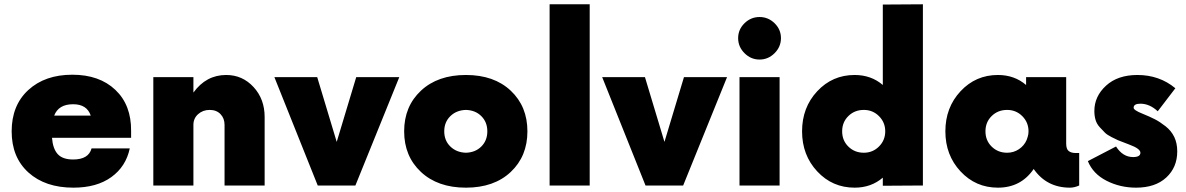

<svg xmlns="http://www.w3.org/2000/svg" viewBox="-20 -856 5471 886"><path d="M313.8 -511.2Q438.8 -511.2 512.5 -441.2Q586.2 -371.2 585 -251.2V-220H220Q223.8 -170 246.2 -145Q268.8 -120 317.5 -120Q388.8 -120 402.5 -171.2H578.8Q561.2 -87.5 493.8 -38.8Q426.2 10 318.8 10Q188.8 10 111.2 -60Q33.8 -130 33.8 -250Q33.8 -370 110.6 -440.6Q187.5 -511.2 313.8 -511.2ZM317.5 -375Q250 -375 230 -322.5H398.8Q381.2 -375 317.5 -375Z M1023.8 -510Q1098.8 -510 1150 -454.4Q1201.2 -398.8 1201.2 -316.2V0H1016.2V-280Q1016.2 -310 997.5 -329.4Q978.8 -348.8 947.5 -348.8Q916.2 -348.8 894.4 -329.4Q872.5 -310 872.5 -280V0H687.5V-500H872.5V-428.8Q931.2 -510 1023.8 -510Z M1623.8 -500H1822.5L1620 0H1446.2L1246.2 -500H1443.8L1533.8 -201.2Z M2336.9 -62.5Q2260 10 2130 10Q2000 10 1922.5 -62.5Q1845 -135 1845 -250Q1845 -365 1922.5 -437.5Q2000 -510 2130 -510Q2260 -510 2336.9 -437.5Q2413.8 -365 2413.8 -250Q2413.8 -135 2336.9 -62.5ZM2130 -151.2Q2173.8 -152.5 2201.2 -180Q2228.8 -207.5 2228.8 -250Q2228.8 -292.5 2201.2 -320Q2173.8 -347.5 2130 -348.8Q2086.2 -347.5 2058.1 -320Q2030 -292.5 2030 -250Q2030 -207.5 2058.1 -180Q2086.2 -152.5 2130 -151.2Z M2516.2 0V-836.2H2701.2V0Z M3136.2 -500H3335L3132.5 0H2958.8L2758.8 -500H2956.2L3046.2 -201.2Z M3554.4 -610.6Q3525 -581.2 3485 -581.2Q3445 -581.2 3415.6 -610.6Q3386.2 -640 3386.2 -680Q3386.2 -720 3415.6 -748.8Q3445 -777.5 3485 -777.5Q3525 -777.5 3554.4 -748.8Q3583.8 -720 3583.8 -680Q3583.8 -640 3554.4 -610.6ZM3392.5 0V-500H3577.5V0Z M4053.8 -835 4238.8 -836.2V0L4053.8 1.2V-36.2Q4000 10 3923.8 10Q3821.2 10 3751.2 -65Q3681.2 -140 3681.2 -250Q3681.2 -360 3751.2 -435Q3821.2 -510 3923.8 -510Q4000 -510 4053.8 -463.8ZM3966.2 -151.2Q4007.5 -151.2 4036.2 -180Q4065 -208.8 4065 -250Q4065 -291.2 4036.2 -320Q4007.5 -348.8 3966.2 -348.8Q3923.8 -348.8 3895 -320.6Q3866.2 -292.5 3866.2 -250Q3866.2 -207.5 3895 -179.4Q3923.8 -151.2 3966.2 -151.2Z M4942.5 -150H4960V0Q4937.5 10 4917.5 10Q4810 10 4750 -76.2Q4691.2 10 4585 10Q4482.5 10 4412.5 -65Q4342.5 -140 4342.5 -250Q4342.5 -360 4412.5 -435Q4482.5 -510 4585 -510Q4661.2 -510 4715 -463.8V-500H4900V-193.8Q4900 -167.5 4911.9 -158.8Q4923.8 -150 4942.5 -150ZM4627.5 -151.2Q4657.5 -151.2 4681.9 -167.5Q4706.2 -183.8 4717.5 -210L4722.5 -225Q4726.2 -236.2 4726.2 -250Q4726.2 -291.2 4697.5 -320Q4668.8 -348.8 4627.5 -348.8Q4585 -348.8 4556.2 -320.6Q4527.5 -292.5 4527.5 -250Q4527.5 -207.5 4556.2 -179.4Q4585 -151.2 4627.5 -151.2Z M5222.5 10Q5148.8 10 5086.2 -21.9Q5023.8 -53.8 5000 -112.5L5130 -180Q5161.2 -131.2 5208.8 -131.2Q5242.5 -131.2 5242.5 -151.2Q5242.5 -170 5191.2 -188.8L5168.8 -197.5Q5147.5 -205 5139.4 -208.8Q5131.2 -212.5 5110 -223.1Q5088.8 -233.8 5078.8 -243.8Q5068.8 -253.8 5055 -268.8Q5041.2 -283.8 5035.6 -302.5Q5030 -321.2 5030 -343.8Q5030 -411.2 5083.8 -460.6Q5137.5 -510 5228.8 -510Q5330 -510 5403.8 -448.8L5322.5 -342.5Q5285 -377.5 5242.5 -377.5Q5211.2 -377.5 5211.2 -358.8Q5211.2 -347.5 5252.5 -331.2Q5286.2 -317.5 5309.4 -305.6Q5332.5 -293.8 5358.8 -273.1Q5385 -252.5 5398.8 -223.8Q5412.5 -195 5412.5 -157.5Q5412.5 -83.8 5361.9 -36.9Q5311.2 10 5222.5 10Z"/></svg>

Font: Now Black
Style: Regular
Weight: 900
Designer: Alfredo Marco Pradil
Foundry: Alfredo Marco Pradil
Version: Version 1.002;PS 001.002;hotconv 1.0.88;makeotf.lib2.5.64775